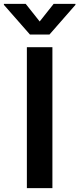

<svg xmlns="http://www.w3.org/2000/svg" viewBox="-67 -971 409 991"><path d="M203.5 -727.3V0H71.7V-727.3ZM65.7 -951 137.8 -860.1 209.9 -951H322.4V-946L188.2 -792.6H87.7L-46.9 -946V-951Z"/></svg>

Font: InterMG SemiBold
Style: Regular
Weight: 600
Designer: Rasmus Andersson
Foundry: rsms
Version: Version 3.019;December 26, 2023;FontCreator 15.0.0.2955 64-b